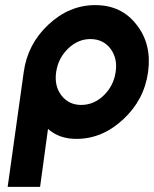

<svg xmlns="http://www.w3.org/2000/svg" viewBox="-20 -532 603 752"><path d="M334 -379Q384 -379 413 -341Q441 -303 433 -250Q425 -196 387 -159Q348 -121 298 -121Q249 -121 220 -159Q192 -196 200 -250Q208 -304 246 -341Q285 -379 334 -379ZM353 -512Q251 -512 169 -435Q88 -359 73 -250L10 200H137L168 -27Q212 12 279 12Q381 12 463 -65Q545 -141 560 -250Q575 -359 515 -435Q456 -512 353 -512Z"/></svg>

Font: Unageo
Style: Bold-Italic
Weight: 700
Designer: Richard Sepsi
Foundry: Richard Sepsi
Version: Version 2.000